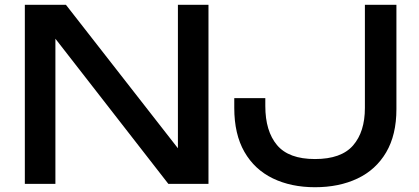

<svg xmlns="http://www.w3.org/2000/svg" viewBox="-20 -770 1755 804"><path d="M779 -80 725 -74V-750H853V0H685L159 -676L212 -682V0H84V-750H256ZM961 -359H1091V-326Q1091 -221 1140 -162.5Q1189 -104 1299 -104Q1409 -104 1458.5 -161Q1508 -218 1508 -318V-750H1640V-313Q1640 -205 1597 -132Q1554 -59 1477 -22.5Q1400 14 1299 14Q1199 14 1122.5 -23Q1046 -60 1003.5 -134Q961 -208 961 -318Z"/></svg>

Font: Bounded
Style: Regular
Weight: 400
Designer: Vlad Churkin
Version: Version 1.0